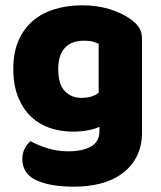

<svg xmlns="http://www.w3.org/2000/svg" viewBox="-20 -521 607 722"><path d="M289 -501Q346 -501 392.5 -486.5Q439 -472 471 -449Q491 -435 502.5 -418Q514 -401 514 -374V-24Q514 29 494 67.5Q474 106 439.5 131.5Q405 157 358.5 169Q312 181 259 181Q168 181 116 156.5Q64 132 64 77Q64 54 73.5 36.5Q83 19 95 10Q124 26 160.5 37Q197 48 236 48Q290 48 322 30Q354 12 354 -28V-44Q313 -26 254 -26Q209 -26 168.5 -39.5Q128 -53 97.5 -81.5Q67 -110 48.5 -155Q30 -200 30 -262Q30 -323 49.5 -368Q69 -413 103.5 -442.5Q138 -472 185.5 -486.5Q233 -501 289 -501ZM351 -356Q344 -360 330.5 -364Q317 -368 297 -368Q248 -368 223.5 -340.5Q199 -313 199 -262Q199 -204 223.5 -178.5Q248 -153 286 -153Q327 -153 351 -172Z"/></svg>

Font: Baloo Bhaina
Style: Regular
Weight: 400
Designer: Manish Minz, Shuchita Grover and Ek Type
Foundry: Ek Type
Version: Version 1.443;PS 1.000;hotconv 16.6.51;makeotf.lib2.5.65220;